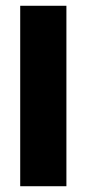

<svg xmlns="http://www.w3.org/2000/svg" viewBox="-20 -645 300 665"><path d="M210 -625V0H50V-625Z"/></svg>

Font: Changa ExtraBold
Style: Regular
Weight: 800
Designer: Eduardo Rodriguez Tunni
Foundry: Eduardo Rodriguez Tunni
Version: Version 2.002; ttfautohint (v1.5) -l 8 -r 50 -G 220 -x 14 -H